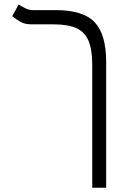

<svg xmlns="http://www.w3.org/2000/svg" viewBox="-20 -632 626 876"><path d="M464.4 -349.6V224.6H400.9V-334Q400.9 -404.8 384 -445.6Q367.2 -486.3 328.1 -503.7Q289.1 -521 222.7 -521H122.6Q91.8 -521 71.5 -533.4Q51.3 -545.9 35.6 -558.1L65.4 -611.8Q76.7 -604 94 -595Q111.3 -585.9 130.9 -585.9H234.9Q359.4 -585.9 411.9 -530.5Q464.4 -475.1 464.4 -349.6Z"/></svg>

Font: CaskaydiaMono NF Light
Style: Regular
Weight: 300
Designer: Aaron Bell
Foundry: Saja Typeworks
Version: Version 2111.001; ttfautohint (v1.8.4);Nerd Fonts 3.1.1